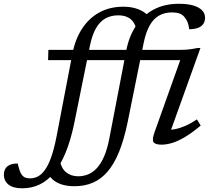

<svg xmlns="http://www.w3.org/2000/svg" viewBox="-186 -754 1116 1014"><path d="M196.5 -470.5Q211 -546.5 247.2 -602.2Q283.5 -658 338.5 -688.2Q393.5 -718.5 464.5 -718.5Q502 -718.5 530 -710Q558 -701.5 577.2 -687.8Q596.5 -674 606 -657.5L534.5 -594Q530.5 -620 518.2 -637.5Q506 -655 486 -664Q466 -673 438.5 -673Q399.5 -673 370 -656.2Q340.5 -639.5 320.5 -604.2Q300.5 -569 289 -513L206.5 -105Q188 -15.5 161.5 49.8Q135 115 100.5 157.5Q66 200 23.5 220.2Q-19 240.5 -68.5 240.5Q-117 240.5 -141.2 220.8Q-165.5 201 -165.5 168.5Q-165.5 140.5 -147.8 125Q-130 109.5 -92.5 109.5Q-87.5 130.5 -82.5 145.5Q-77.5 160.5 -70 170.5Q-62 180.5 -51.5 184.2Q-41 188 -26.5 188Q-5 188 14.8 177.5Q34.5 167 52.2 142Q70 117 85 74.2Q100 31.5 112.5 -32.5ZM480.5 -486Q495 -561.5 531.8 -617.2Q568.5 -673 625.5 -703.5Q682.5 -734 759 -734Q805 -734 835.5 -724.8Q866 -715.5 881.5 -699.2Q897 -683 897 -661Q897 -642 888 -628.2Q879 -614.5 860.5 -607.2Q842 -600 813 -599.5Q811 -620 805.2 -635.2Q799.5 -650.5 788.5 -663.5Q778 -677 762 -682.8Q746 -688.5 722.5 -688.5Q683.5 -688.5 654 -671.8Q624.5 -655 604.5 -619.5Q584.5 -584 573 -528.5L488 -108.5Q469 -16.5 442.8 48Q416.5 112.5 382 152.5Q347.5 192.5 304 211Q260.5 229.5 208 229.5Q167.5 229.5 137.8 219.5Q108 209.5 89 191Q70 172.5 61.5 147L129 88.5Q137 134.5 163 155.8Q189 177 227 177Q253.5 177 278.5 167.2Q303.5 157.5 325 134.5Q346.5 111.5 363.8 72.2Q381 33 392 -26ZM68 -436.5 69.5 -490.5H755Q790.5 -490.5 811.8 -493Q833 -495.5 857 -500.5H872.5L707.5 -41L691 -69Q713 -67 738.8 -72Q764.5 -77 793.5 -89.5Q822.5 -102 854 -123.5L874 -91Q826.5 -51 788.8 -29Q751 -7 721.2 1.5Q691.5 10 667.5 10Q633.5 10 624.8 -3.5Q616 -17 631 -58L771.5 -452L808 -436.5Z"/></svg>

Font: Newsreader 9pt
Style: Italic
Weight: 400
Italic angle: -17°
Designer: Hugues Gentile
Foundry: Production Type
Version: Version 1.003